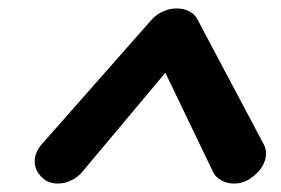

<svg xmlns="http://www.w3.org/2000/svg" viewBox="-20 -750 665 454"><path d="M62 -369Q62 -389 78 -408L339 -704Q350 -716 365.5 -723Q381 -730 398 -730Q415 -730 428 -723Q441 -716 447 -704L604 -408Q609 -399 609 -387Q609 -371 599.5 -355.5Q590 -340 572 -328Q555 -316 533 -316Q517 -316 503.5 -323.5Q490 -331 484 -343L371 -578L174 -343Q164 -331 148.5 -323.5Q133 -316 117 -316Q95 -316 82 -328Q62 -345 62 -369Z"/></svg>

Font: Kodchasan
Style: Bold Italic
Weight: 700
Italic angle: -10°
Version: Version 1.000; ttfautohint (v1.6)